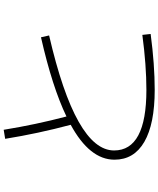

<svg xmlns="http://www.w3.org/2000/svg" viewBox="71 -894 858 1040"><g transform="rotate(-90 500.0 -374.0)"><path d="M268 -775 317 -783Q345 -610 389 -443Q549 -520 818 -581L828 -537Q205 -393 205 -185Q205 -10 533 -10Q666 -10 831 -32L836 13Q670 35 533 35Q349 35 252 -21Q155 -77 155 -183Q155 -317 344 -420Q297 -596 268 -775Z"/></g></svg>

Font: M PLUS 1p Light
Style: Regular
Weight: 300
Version: Version 1.061